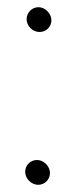

<svg xmlns="http://www.w3.org/2000/svg" viewBox="-20 -493 212 534"><path d="M50 -15C50 3.7 67.3 21 86 21C104.5 21 119 6.5 119 -12C119 -30.7 101.7 -48 83 -48C64.5 -48 50 -33.5 50 -15ZM54 -439.5C54 -420.9 70.6 -404 90 -404C108.3 -404 123 -418.4 123 -436.5C123 -454.9 105.9 -473 87 -473C68.7 -473 54 -457.6 54 -439.5Z"/></svg>

Font: HoneyBee
Style: Reg
Weight: 400
Foundry: Cannot Into Space Fonts
Version: Version 0.89